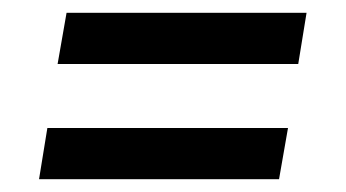

<svg xmlns="http://www.w3.org/2000/svg" viewBox="-20 -490 540 300"><path d="M446 -390H70L84 -470H459ZM41 -210 54 -290H430L416 -210Z"/></svg>

Font: Iosevka SS04 Medium
Style: Italic
Weight: 500
Italic angle: -9°
Monospace: yes
Designer: Belleve Invis
Foundry: Belleve Invis
Version: Version 19.0.0; ttfautohint (v1.8.4)